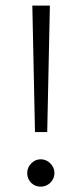

<svg xmlns="http://www.w3.org/2000/svg" viewBox="-20 -680 297 699"><path d="M97.7 -659.7H161.6L151.9 -199.2H107.4ZM79.1 -50.3Q79.1 -70.3 93.8 -85.2Q108.4 -100.1 128.4 -100.1Q148.4 -100.1 163.3 -85.2Q178.2 -70.3 178.2 -50.3Q178.2 -29.8 163.6 -15.1Q148.9 -0.5 128.4 -0.5Q107.4 -0.5 93.3 -14.6Q79.1 -28.8 79.1 -50.3Z"/></svg>

Font: Vazirmatn RD UI FD ExtraLight
Style: Regular
Weight: 200
Designer: Saber Rastikerdar
Foundry: Saber Rastikerdar
Version: Version 33.003